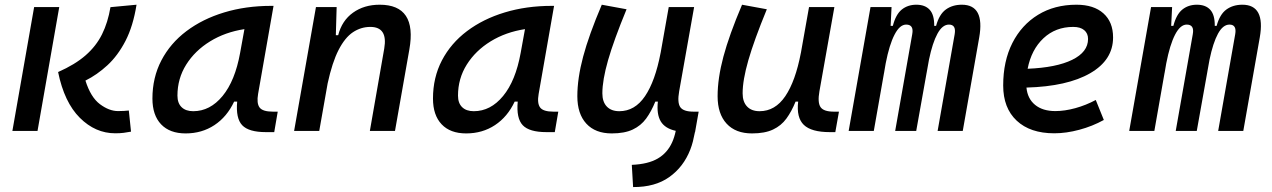

<svg xmlns="http://www.w3.org/2000/svg" viewBox="-20 -547 5313 802"><path d="M461.4 9.8Q378.4 9.8 313.5 -54.9Q248.5 -119.6 222.7 -246.1Q293.5 -277.3 337.6 -315.9Q381.8 -354.5 406.2 -403.8Q430.7 -453.1 441.4 -517.1L550.3 -527.3Q536.1 -438 504.2 -376.2Q472.2 -314.5 428.7 -274.4Q385.3 -234.4 336.9 -210.4Q358.9 -140.6 397.5 -111.8Q436 -83 473.1 -83Q489.3 -83 498.3 -83.7Q507.3 -84.5 518.1 -85.4L527.3 2.9Q512.2 5.9 496.8 7.8Q481.4 9.8 461.4 9.8ZM31.7 0 122.6 -517.6H227.5L136.7 0Z M755.4 10.3Q689 10.3 652.8 -27.8Q616.7 -65.9 616.7 -135.3Q616.7 -223.1 654.1 -294.7Q691.4 -366.2 758.8 -417Q826.2 -467.8 916.5 -495.1Q1006.8 -522.5 1112.8 -522.5H1122.6L1058.1 -154.8Q1051.3 -115.7 1064.2 -98.1Q1077.1 -80.6 1120.1 -80.6H1140.1L1125.5 4.9H1090.8Q1019 4.9 991.7 -23.9Q964.4 -52.7 970.7 -122.6H958Q928.2 -59.1 875.7 -24.4Q823.2 10.3 755.4 10.3ZM787.1 -82.5Q857.4 -82.5 909.7 -146Q961.9 -209.5 982.9 -325.7L1001 -425.3Q920.9 -413.1 857.7 -374.3Q794.4 -335.4 757.8 -277.1Q721.2 -218.8 721.2 -147.5Q721.2 -116.2 738.5 -99.4Q755.9 -82.5 787.1 -82.5Z M1208.5 0 1299.8 -517.6H1386.2L1382.8 -399.9H1392.6Q1408.2 -460.9 1454.6 -494.1Q1501 -527.3 1565.9 -527.3Q1723.1 -527.3 1689.9 -340.3L1629.9 0H1524.9L1585 -344.2Q1600.6 -434.6 1526.9 -434.6Q1487.8 -434.6 1454.3 -412.4Q1420.9 -390.1 1394.3 -338.4Q1367.7 -286.6 1348.6 -198.7L1313.5 0Z M1927.2 10.3Q1860.8 10.3 1824.7 -27.8Q1788.6 -65.9 1788.6 -135.3Q1788.6 -223.1 1825.9 -294.7Q1863.3 -366.2 1930.7 -417Q1998 -467.8 2088.4 -495.1Q2178.7 -522.5 2284.7 -522.5H2294.4L2230 -154.8Q2223.1 -115.7 2236.1 -98.1Q2249 -80.6 2292 -80.6H2312L2297.4 4.9H2262.7Q2190.9 4.9 2163.6 -23.9Q2136.2 -52.7 2142.6 -122.6H2129.9Q2100.1 -59.1 2047.6 -24.4Q1995.1 10.3 1927.2 10.3ZM1959 -82.5Q2029.3 -82.5 2081.5 -146Q2133.8 -209.5 2154.8 -325.7L2172.9 -425.3Q2092.8 -413.1 2029.5 -374.3Q1966.3 -335.4 1929.7 -277.1Q1893.1 -218.8 1893.1 -147.5Q1893.1 -116.2 1910.4 -99.4Q1927.7 -82.5 1959 -82.5Z M2624.5 234.4 2619.1 141.6Q2687.5 138.7 2727.5 115.2Q2767.6 91.8 2787.6 47.4Q2796.9 26.9 2802.7 -0.5Q2757.8 -10.3 2740 -40Q2722.2 -69.8 2728 -122.6H2717.3Q2700.7 -81.5 2679 -51.8Q2657.2 -22 2623 -5.9Q2588.9 10.3 2535.2 10.3Q2466.8 10.3 2429.2 -30.5Q2391.6 -71.3 2391.6 -145Q2391.6 -219.7 2415.8 -310.3Q2439.9 -400.9 2493.7 -527.3L2597.2 -508.3Q2543.9 -378.9 2520 -295.7Q2496.1 -212.4 2496.1 -157.2Q2496.1 -121.6 2514.6 -102.1Q2533.2 -82.5 2566.9 -82.5Q2631.8 -82.5 2674.3 -145.3Q2716.8 -208 2739.3 -325.7V-325.2L2773.4 -517.6H2879.4L2816.9 -165.5Q2808.6 -118.7 2821.5 -99.6Q2834.5 -80.6 2877.4 -80.6H2898.4L2883.3 4.9H2882.8Q2878.9 25.4 2874.3 43.7Q2869.6 62 2863.3 78.1Q2835 150.4 2775.6 192.6Q2716.3 234.9 2624.5 234.4Z M3121.1 10.3Q3052.7 10.3 3015.1 -30.5Q2977.5 -71.3 2977.5 -145Q2977.5 -219.7 3001.7 -310.3Q3025.9 -400.9 3079.6 -527.3L3183.1 -508.3Q3129.9 -378.9 3106 -295.7Q3082 -212.4 3082 -157.2Q3082 -121.6 3100.6 -102.1Q3119.1 -82.5 3152.8 -82.5Q3217.8 -82.5 3260.3 -145.3Q3302.7 -208 3325.2 -325.7V-325.2L3359.4 -517.6H3465.3L3402.8 -165.5Q3394.5 -118.7 3407.5 -99.6Q3420.4 -80.6 3463.4 -80.6H3484.4L3469.2 4.9H3446.3Q3369.1 4.9 3337.6 -25.4Q3306.2 -55.7 3314 -122.6H3303.2Q3286.6 -81.5 3264.9 -51.8Q3243.2 -22 3209 -5.9Q3174.8 10.3 3121.1 10.3Z M3704.1 -517.6 3700.2 -439H3709.5Q3721.7 -486.8 3746.8 -507.1Q3772 -527.3 3807.6 -527.3Q3844.2 -527.3 3863.5 -506.1Q3882.8 -484.9 3882.3 -439H3890.1Q3903.3 -487.3 3930.9 -507.3Q3958.5 -527.3 3997.6 -527.3Q4094.2 -527.3 4070.3 -390.6L4001.5 0H3896.5L3967.8 -404.3Q3974.6 -444.3 3943.8 -444.3Q3916.5 -444.3 3895.8 -406.2Q3875 -368.2 3860.4 -297.4L3851.1 -245.6Q3850.6 -244.1 3850.6 -242.7V-243.2L3807.1 0H3719.2L3790.5 -404.3Q3797.9 -444.3 3765.1 -444.3Q3738.3 -444.3 3716.6 -402.3Q3694.8 -360.4 3679.7 -282.7L3673.8 -248.5Q3673.3 -245.6 3672.9 -242.7V-243.7L3629.9 0H3524.9L3616.2 -517.6Z M4388.2 -83Q4427.2 -83 4471.7 -95.2Q4516.1 -107.4 4557.1 -129.4L4590.8 -45.9Q4543 -19.5 4488.3 -4.9Q4433.6 9.8 4383.8 9.8Q4283.2 9.8 4226.8 -43Q4170.4 -95.7 4170.4 -189.9Q4170.4 -291.5 4208.7 -367.2Q4247.1 -442.9 4315.9 -485.1Q4384.8 -527.3 4476.6 -527.3Q4548.8 -527.3 4589.1 -491.2Q4629.4 -455.1 4629.4 -390.6Q4629.4 -296.4 4533.9 -241.2Q4438.5 -186 4267.6 -181.2Q4272 -134.8 4303.7 -108.9Q4335.4 -83 4388.2 -83ZM4272.5 -259.8Q4392.1 -264.6 4458.5 -297.1Q4524.9 -329.6 4524.9 -384.3Q4524.9 -407.7 4508.8 -421.1Q4492.7 -434.6 4462.9 -434.6Q4389.2 -434.6 4338.6 -387.2Q4288.1 -339.8 4272.5 -259.8Z M4876 -517.6 4872.1 -439H4881.3Q4893.6 -486.8 4918.7 -507.1Q4943.8 -527.3 4979.5 -527.3Q5016.1 -527.3 5035.4 -506.1Q5054.7 -484.9 5054.2 -439H5062Q5075.2 -487.3 5102.8 -507.3Q5130.4 -527.3 5169.4 -527.3Q5266.1 -527.3 5242.2 -390.6L5173.3 0H5068.4L5139.6 -404.3Q5146.5 -444.3 5115.7 -444.3Q5088.4 -444.3 5067.6 -406.2Q5046.9 -368.2 5032.2 -297.4L5022.9 -245.6Q5022.5 -244.1 5022.5 -242.7V-243.2L4979 0H4891.1L4962.4 -404.3Q4969.7 -444.3 4937 -444.3Q4910.2 -444.3 4888.4 -402.3Q4866.7 -360.4 4851.6 -282.7L4845.7 -248.5Q4845.2 -245.6 4844.7 -242.7V-243.7L4801.8 0H4696.8L4788.1 -517.6Z"/></svg>

Font: Cascadia Mono
Style: Italic
Weight: 400
Italic angle: -10°
Monospace: yes
Designer: Aaron Bell
Foundry: Saja Typeworks
Version: Version 2404.023; ttfautohint (v1.8.4)